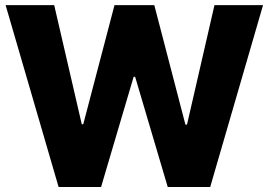

<svg xmlns="http://www.w3.org/2000/svg" viewBox="-20 -748 1075 768"><path d="M214.4 0 2.4 -727.5H196.8L307.1 -251H313L438 -727.5H597.2L721.7 -249.5H728L837.9 -727.5H1032.2L820.8 0H650.9L520.5 -440.9H514.6L384.3 0Z"/></svg>

Font: Inter Tight ExtraBold
Style: Regular
Weight: 800
Designer: Rasmus Andersson
Foundry: rsms
Version: Version 3.004; ttfautohint (v1.8.4.7-5d5b)